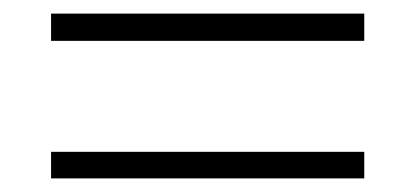

<svg xmlns="http://www.w3.org/2000/svg" viewBox="-20 -494 611 282"><path d="M55 -434V-474H515V-434ZM55 -232V-271H515V-232Z"/></svg>

Font: Noto Sans Thaana ExtraLight
Style: Regular
Weight: 200
Designer: David Williams
Foundry: Google Inc.
Version: Version 3.001; ttfautohint (v1.8.4.7-5d5b)